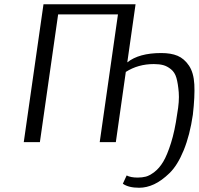

<svg xmlns="http://www.w3.org/2000/svg" viewBox="-20 -670 939 905"><path d="M636 215Q586 215 559 196L577 157Q596 167 629 167Q650 167 667.5 162.5Q685 158 708 140.5Q731 123 749.5 92Q768 61 786 4Q804 -53 815 -132Q826 -193 822.5 -235Q819 -277 811.5 -303Q804 -329 786 -343.5Q768 -358 749.5 -363Q731 -368 705 -368Q631 -368 573 -331L526 0H450L536 -602H254L168 0H92L185 -650H619L580 -376Q635 -420 740 -420Q786 -420 817 -407Q848 -394 870.5 -361Q893 -328 896 -272Q899 -216 889 -129Q875 -33 846 38Q817 109 779.5 145.5Q742 182 706.5 198.5Q671 215 636 215Z"/></svg>

Font: Arsenal
Style: Italic
Weight: 400
Italic angle: -9.10001°
Designer: Andrij Shevchenko
Foundry: Stairsfor
Version: Version 2.001;PS 002.001;hotconv 1.0.88;makeotf.lib2.5.64775